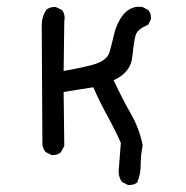

<svg xmlns="http://www.w3.org/2000/svg" viewBox="-20 -446 540 557"><path d="M354.5 90.8Q368.7 90.8 377.9 83.5Q388.2 60.1 388.2 31.5Q388.2 2.9 394 -24.4Q384.3 -73.2 359.4 -116.5Q334.5 -159.7 309.6 -213.4L315.9 -216.3Q359.4 -238.3 363.8 -281.2Q368.7 -328.6 373.5 -343.8Q378.4 -361.3 409.7 -374L417.5 -389.6Q418 -391.6 418 -395.8Q418 -399.9 416.3 -405.8Q414.6 -411.6 410.2 -417L393.1 -425.8Q388.2 -426.3 384.5 -426.3Q380.9 -426.3 376.2 -426Q371.6 -425.8 365.2 -423.3Q349.6 -418 336.9 -402.8Q318.4 -378.4 311.3 -347.9Q304.2 -317.4 297.9 -295.4Q291 -269.5 248 -257.8Q208.5 -247.6 164.6 -240.2L166.5 -384.8Q167.5 -389.6 167.5 -394Q167.5 -407.2 159.7 -417L142.6 -425.3Q140.6 -425.8 138.7 -425.8Q124.5 -425.8 114.7 -418Q101.1 -397.5 101.1 -372.6Q101.1 -372.1 101.1 -366.2L103 -26.9Q104.5 -14.2 112.3 -4.9L128.9 3.4Q130.9 3.9 132.8 3.9Q147 3.9 156.2 -3.9L166.5 -22.5L164.6 -179.2L250.5 -192.9Q270 -148.9 291 -110.8Q312 -72.8 330.6 -31.7L324.7 44.4Q324.2 47.4 324.2 50.3Q324.2 69.3 334 82L350.6 90.3Q352.5 90.8 354.5 90.8Z"/></svg>

Font: Bakudai
Style: ExtraLight
Weight: 200
Version: Version 1.48